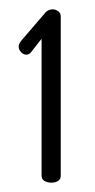

<svg xmlns="http://www.w3.org/2000/svg" viewBox="-20 -751 203 411"><path d="M90 -360Q82 -360 75.5 -363.5Q69 -367 69 -375V-668L47 -640Q43 -634 36 -634Q30 -634 25 -639.5Q20 -645 20 -651Q20 -656 23.5 -661Q27 -666 29 -668L78 -725Q84 -731 93 -731Q99 -731 104.5 -727Q110 -723 110 -716V-375Q110 -367 104 -363.5Q98 -360 90 -360Z"/></svg>

Font: Dosis ExtraLight Light
Style: Regular
Weight: 300
Version: Version 3.001; ttfautohint (v1.8.2)